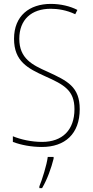

<svg xmlns="http://www.w3.org/2000/svg" viewBox="-20 -744 475 985"><path d="M389 -184C389 -299 326 -329 224 -376C145 -411 79 -444 79 -545C79 -644 142 -699 240 -699C275 -699 320 -693 366 -671L377 -693C341 -712 291 -724 241 -724C131 -724 52 -663 52 -545C52 -429 123 -393 211 -353C310 -309 362 -280 362 -184C362 -77 300 -16 196 -16C142 -16 87 -28 46 -45V-16C88 0 141 10 195 10C313 10 389 -57 389 -184ZM255 70V61H225C220 102 196 178 182 212V221H196C223 175 243 118 255 70Z"/></svg>

Font: Noto Sans Myanmar UI Condensed Thin
Style: Regular
Weight: 100
Width: 3
Designer: Monotype Design Team
Foundry: Monotype Imaging Inc.
Version: Version 2.103